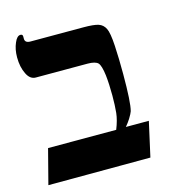

<svg xmlns="http://www.w3.org/2000/svg" viewBox="-93 -666 666 743"><g transform="rotate(-15 240.5 -294.0)"><path d="M419 0 10 1 46 -138H319Q333 -173 336 -201Q339 -231 339 -270Q339 -316 335 -352Q330 -392 320 -403Q309 -414 278 -414H71Q48 -414 35 -441Q21 -469 21 -508Q21 -540 32 -565Q42 -589 56 -589Q65 -589 65 -580V-571Q65 -554 87 -554H299Q341 -554 359 -548Q377 -542 386 -524Q395 -506 398 -454Q401 -402 401 -340Q401 -226 392 -193Q389 -184 378 -166Q369 -152 358 -139H450Z"/></g></svg>

Font: Libra Serif Modern
Style: Bold
Weight: 700
Designer: Stefan Peev, Context Ltd
Foundry: Ascender Corporation
Version: Version 1.000